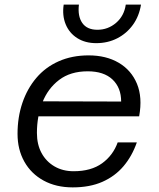

<svg xmlns="http://www.w3.org/2000/svg" viewBox="-20 -800 690 832"><path d="M295 12Q223 12 169 -17.5Q115 -47 85.5 -99.5Q56 -152 56 -220Q56 -292 77 -354Q98 -416 137.5 -462.5Q177 -509 234.5 -534.5Q292 -560 364 -560Q440 -560 494.5 -528Q549 -496 573.5 -437Q598 -378 583 -296H129L144 -361L505 -360Q505 -420 467.5 -455.5Q430 -491 360 -491Q285 -491 236 -453.5Q187 -416 163.5 -355.5Q140 -295 140 -224Q140 -174 160 -137Q180 -100 216 -79Q252 -58 299 -58Q375 -58 422.5 -92.5Q470 -127 490 -183H573Q552 -123 515 -79.5Q478 -36 423.5 -12Q369 12 295 12ZM397 -613Q349 -613 314.5 -635Q280 -657 264.5 -695Q249 -733 256 -780H322Q316 -730 336.5 -700.5Q357 -671 402 -671Q448 -671 483 -701Q518 -731 525 -780H591Q583 -730 556 -692.5Q529 -655 488 -634Q447 -613 397 -613Z"/></svg>

Font: Azeret Mono Thin Light
Style: Italic
Weight: 300
Italic angle: -12°
Version: Version 1.002